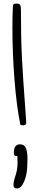

<svg xmlns="http://www.w3.org/2000/svg" viewBox="-20 -712 208 1083"><path d="M50 -555Q50 -625 53 -679Q53 -692 73 -692Q89 -692 93.5 -684Q98 -676 98 -659Q98 -497 104 -382.5Q110 -268 120 -136Q126 -51 128 -21Q129 -5 111 -5Q105 -5 95 -7Q73 -116 61.5 -265.5Q50 -415 50 -555ZM56 333Q56 313 65 286Q79 248 79 206L78 168H75Q64 168 61 163.5Q58 159 58 150Q58 102 93 102Q118 102 126.5 124.5Q135 147 135 182L134 215Q134 269 117 310Q100 351 76 351Q56 351 56 333Z"/></svg>

Font: Indie Flower
Style: Regular
Weight: 400
Designer: Kimberly Geswein
Foundry: Kimberly Geswein
Version: Version 2.000